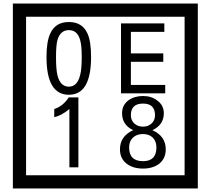

<svg xmlns="http://www.w3.org/2000/svg" viewBox="-20 -980 1195 1090"><path d="M1103 90H53V-960H1103ZM1028 15V-885H128V15ZM497 -656Q497 -442 371 -442Q244 -442 244 -656Q244 -744 265 -789Q294 -855 371 -855Q448 -855 477 -789Q497 -745 497 -656ZM444 -656Q444 -723 435 -752Q420 -809 371 -809Q322 -809 306 -752Q298 -723 298 -656Q298 -587 306 -553Q322 -488 371 -488Q419 -488 435 -554Q444 -587 444 -656ZM918 -450H667V-847H913V-799H723V-677H907V-629H723V-498H918ZM425 -30H374V-361Q328 -323 288 -315V-361Q339 -378 370 -427H425ZM921 -132Q921 -79 882 -49Q846 -23 792 -23Q737 -23 701 -49Q661 -79 661 -132Q661 -207 736 -241Q673 -271 673 -337Q673 -384 710 -411Q744 -435 792 -435Q839 -435 872 -410Q910 -383 910 -337Q910 -271 845 -241Q921 -207 921 -132ZM860 -326Q860 -392 792 -392Q723 -392 723 -326Q723 -297 742.5 -279Q762 -261 792 -261Q821 -261 840.5 -279Q860 -297 860 -326ZM868 -143Q868 -178 847.5 -198.5Q827 -219 792 -219Q756 -219 734.5 -198.5Q713 -178 713 -143Q713 -65 792 -65Q868 -65 868 -143Z"/></svg>

Font: Unicode BMP Fallback SIL
Style: Regular
Weight: 400
Foundry: NRSI, SIL International
Version: Version 5.1 Based on Unicode 5.1